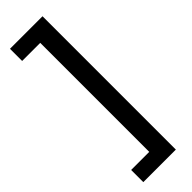

<svg xmlns="http://www.w3.org/2000/svg" viewBox="-294 -725 893 893"><g transform="rotate(-45 153.0 -278.5)"><path d="M25 80H144V-637H25V-717H239V160H25Z"/></g></svg>

Font: Noto Sans Display SemiCondensed Medium
Style: Regular
Weight: 500
Width: 4
Designer: Monotype Design Team
Foundry: Monotype Imaging Inc.
Version: Version 2.003